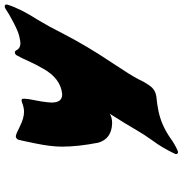

<svg xmlns="http://www.w3.org/2000/svg" viewBox="0 -790 790 831"><g transform="rotate(-90 395.5 -375.0)"><path d="M151.9 0Q147.9 0 145.5 -2.9Q143.6 -4.9 143.6 -7.8Q143.6 -9.8 144.5 -12.7Q169.4 -66.4 203.6 -112.3Q227.5 -145.5 248 -180.7Q272.5 -223.6 318.4 -295.9Q303.2 -285.2 276.4 -285.2Q209.5 -287.6 192.9 -345.2Q175.8 -433.1 175.8 -502.4Q175.8 -549.3 189.5 -616Q203.1 -682.6 205.6 -690.4Q207 -694.8 211.2 -698.5Q215.3 -702.1 220.7 -702.1Q229.5 -701.7 261.2 -685.5Q298.8 -666.5 326.2 -666.5Q345.7 -666.5 368.7 -675.8Q372.6 -677.2 375.5 -677.2Q377.4 -677.2 380.4 -676.3Q383.3 -674.8 383.3 -665.5Q383.3 -651.4 376.5 -619.1Q370.6 -591.3 367.7 -563.5Q366.7 -554.2 366.7 -546.9Q366.7 -501.5 400.9 -501.5H404.3Q470.7 -508.3 512.7 -582.5Q531.2 -614.3 546.4 -647.9Q558.1 -674.8 570.8 -697.8Q575.7 -706.1 583.5 -706.1Q589.4 -706.1 592.3 -700.7Q601.1 -682.1 624 -682.1Q631.3 -682.1 653.1 -687Q674.8 -691.9 713.4 -712.2Q752 -732.4 773.4 -747.1Q777.8 -750 782.2 -750Q791 -750 791 -742.7Q791 -740.7 790.5 -738.8Q773.4 -682.6 724.1 -606Q693.4 -554.7 667.5 -502.4Q609.9 -391.1 539.1 -286.1Q482.9 -201.7 467.3 -170.9Q455.1 -143.6 438.2 -120.8Q421.4 -98.1 393.1 -93.8Q359.4 -90.8 329.1 -84.5Q268.6 -71.8 212.9 -33.2Q187 -14.2 158.2 -1.5Q154.3 0 151.9 0Z"/></g></svg>

Font: Weird Comic
Style: Italic
Weight: 400
Italic angle: -16°
Designer: GGBotNet
Foundry: GGBotNet
Version: 0.80